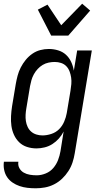

<svg xmlns="http://www.w3.org/2000/svg" viewBox="-29 -792 549 1035"><path d="M164 223Q141 223 119 220.5Q97 218 76.5 211Q56 204 38.5 192Q21 180 9.5 163Q-2 146 -6.5 124.5Q-11 103 -8 80H70Q67 99 75.5 114.5Q84 130 99 138.5Q114 147 132 150Q150 153 169 153Q193 153 217.5 143Q242 133 258.5 113.5Q275 94 284 70.5Q293 47 297 23L314 -83Q304 -63 288.5 -45.5Q273 -28 253.5 -15.5Q234 -3 211.5 2.5Q189 8 168 8Q141 8 116.5 0Q92 -8 74.5 -25Q57 -42 46.5 -65Q36 -88 32.5 -113.5Q29 -139 30.5 -166Q32 -193 36 -219L56 -339Q60 -362 66 -384.5Q72 -407 83 -428.5Q94 -450 109.5 -469Q125 -488 145 -502Q165 -516 188 -522Q211 -528 234 -528Q260 -528 284.5 -520.5Q309 -513 326.5 -497Q344 -481 354.5 -458.5Q365 -436 369 -411L387 -520H466L374 34Q370 59 362 83.5Q354 108 339.5 130.5Q325 153 305.5 171.5Q286 190 262 202Q238 214 213 218.5Q188 223 164 223ZM200 -62Q223 -62 247.5 -70Q272 -78 289.5 -95.5Q307 -113 317 -136.5Q327 -160 331 -183L351 -303Q354 -321 355.5 -339Q357 -357 354.5 -374Q352 -391 346 -407Q340 -423 328.5 -435Q317 -447 300.5 -452.5Q284 -458 266 -458Q250 -458 233 -454.5Q216 -451 201 -442Q186 -433 174 -420Q162 -407 153.5 -391.5Q145 -376 140.5 -360Q136 -344 133 -328L113 -208Q110 -191 109 -173.5Q108 -156 110.5 -139.5Q113 -123 120 -108Q127 -93 139 -82.5Q151 -72 167 -67Q183 -62 200 -62ZM247 -600 175 -740 227 -767 301 -656 414 -772 457 -735 339 -600Z"/></svg>

Font: Iosevka Term Curly Oblique
Style: Regular
Weight: 400
Italic angle: -9°
Designer: Belleve Invis
Foundry: Belleve Invis
Version: Version 32.3.0